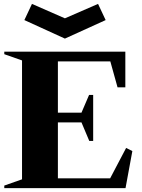

<svg xmlns="http://www.w3.org/2000/svg" viewBox="-20 -965 729 985"><path d="M2 0V-13L93 -45V-655L2 -687V-700H623V-517H583L546 -650H277V-387H398L437 -478H458V-242H438L398 -337H277V-50H545L627 -206L659 -190L624 0ZM313 -767 105 -862 144 -945 313 -871 483 -945 522 -862Z"/></svg>

Font: Wittgenstein Black
Style: Regular
Weight: 900
Designer: Jörg Drees
Foundry: Jörg Drees
Version: Version 1.303; ttfautohint (v1.8.4.7-5d5b)